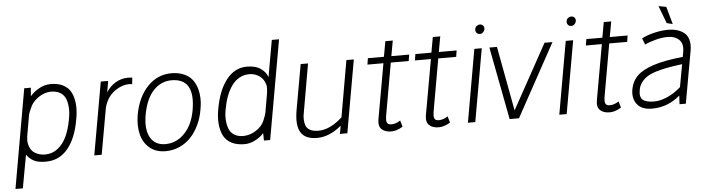

<svg xmlns="http://www.w3.org/2000/svg" viewBox="-53 -998 5339 1446"><g transform="rotate(-5 2616.5 -275.0)"><path d="M345.2 -564Q401.4 -564 440.2 -543.5Q479 -522.9 498 -485.6Q517.1 -448.2 521.5 -395.5Q525.9 -342.8 513.2 -278.8Q489.3 -140.6 424.6 -62.7Q359.9 15.1 257.8 15.1Q200.2 15.1 167.2 -2.2Q134.3 -19.5 113.8 -50.8L67.9 200.2H12.2L144 -549.8H193.8L189 -485.8Q213.4 -515.6 255.6 -539.8Q297.9 -564 345.2 -564ZM459 -287.1Q468.3 -333 466.1 -373.3Q463.9 -413.6 451.9 -443.1Q439.9 -472.7 411.9 -489.7Q383.8 -506.8 341.8 -506.8Q293.5 -506.8 246.1 -474.4Q198.7 -441.9 181.2 -395Q166.5 -366.7 161.1 -337.9L134.8 -187Q130.4 -154.3 134.8 -132.8Q144 -84 178.2 -61.5Q212.4 -39.1 257.8 -39.1Q312.5 -39.1 354.2 -72.3Q396 -105.5 420.9 -159.7Q445.8 -213.9 459 -287.1Z M928.7 -561Q939 -561 961.4 -559.1L956.5 -509.8Q937 -512.2 934.6 -512.2Q881.8 -512.2 829.8 -477.1Q777.8 -441.9 753.4 -379.9Q747.6 -366.7 742.7 -344.2L741.7 -337.9L681.6 0H625.5L722.7 -549.8H778.8L763.7 -464.8Q793.9 -511.7 837.2 -536.4Q880.4 -561 928.7 -561ZM741.7 -337.9V-336.9Z M1257.3 -565.9Q1316.9 -565.9 1360.4 -544.2Q1403.8 -522.5 1427 -483.4Q1450.2 -444.3 1457.3 -389.6Q1464.4 -335 1451.2 -269Q1440.9 -210 1416.5 -158.7Q1392.1 -107.4 1356 -68.6Q1319.8 -29.8 1270.3 -7.3Q1220.7 15.1 1164.1 15.1Q1090.8 15.1 1043.2 -25.1Q995.6 -65.4 980 -130.9Q964.4 -196.3 978 -276.9Q1002.4 -409.7 1077.4 -487.8Q1152.3 -565.9 1257.3 -565.9ZM1253.9 -513.2Q1174.3 -513.2 1116.5 -451.7Q1058.6 -390.1 1037.1 -269Q1018.6 -160.6 1054 -99.4Q1089.4 -38.1 1167 -38.1Q1251 -38.1 1312.5 -102.1Q1374 -166 1393.1 -275.9Q1433.6 -513.2 1253.9 -513.2Z M2033.2 -750H2087.9L1955.1 0H1908.2L1907.2 -56.2Q1881.8 -27.8 1842.3 -6.8Q1802.7 14.2 1761.2 14.2Q1703.1 14.2 1663.1 -6.3Q1623 -26.9 1603.5 -64.2Q1584 -101.6 1579.3 -154.3Q1574.7 -207 1586.9 -271Q1611.8 -408.2 1674.3 -487.1Q1736.8 -565.9 1828.1 -565.9Q1895 -565.9 1934.3 -537.4Q1973.6 -508.8 1983.9 -472.2ZM1962.9 -356Q1967.3 -391.1 1964.8 -410.2Q1954.1 -458 1919.7 -482.9Q1885.3 -507.8 1841.8 -507.8Q1800.8 -507.8 1766.8 -489Q1732.9 -470.2 1708.7 -436.5Q1684.6 -402.8 1668 -359.4Q1651.4 -315.9 1642.1 -263.2Q1632.8 -218.8 1635.5 -179.4Q1638.2 -140.1 1650.1 -110.8Q1662.1 -81.5 1689.2 -64.7Q1716.3 -47.9 1756.8 -47.9Q1807.6 -47.9 1855 -78.9Q1902.3 -109.9 1918.9 -154.8Q1933.6 -189 1938 -211.9Z M2579.6 -549.8H2635.7L2538.6 0H2482.4L2493.7 -61Q2401.9 15.1 2309.6 15.1Q2218.8 15.1 2186 -39.8Q2153.3 -94.7 2172.9 -207L2233.9 -549.8H2289.6L2226.6 -189Q2219.7 -159.7 2220.7 -132.3Q2221.7 -105 2229.7 -84.2Q2237.8 -63.5 2261.5 -50.8Q2285.2 -38.1 2323.7 -38.1Q2411.6 -38.1 2504.9 -123Z M2911.1 -502 2845.2 -128.9Q2838.4 -93.3 2838.4 -75.2Q2838.4 -57.1 2846.7 -47.6Q2855 -38.1 2875.5 -38.1Q2908.7 -38.1 2943.4 -61L2957 -13.2Q2911.6 15.1 2870.1 15.1Q2823.2 15.1 2797.6 -9Q2772 -33.2 2781.2 -85L2855.5 -502H2734.4L2742.2 -549.8H2863.3L2884.3 -666H2940.4L2919.4 -549.8H3054.2L3046.4 -502Z M3270 -502 3204.1 -128.9Q3197.3 -93.3 3197.3 -75.2Q3197.3 -57.1 3205.6 -47.6Q3213.9 -38.1 3234.4 -38.1Q3267.6 -38.1 3302.2 -61L3315.9 -13.2Q3270.5 15.1 3229 15.1Q3182.1 15.1 3156.5 -9Q3130.9 -33.2 3140.1 -85L3214.4 -502H3093.3L3101.1 -549.8H3222.2L3243.2 -666H3299.3L3278.3 -549.8H3413.1L3405.3 -502Z M3604 -729Q3620.1 -729 3629.2 -717.5Q3638.2 -706.1 3635.3 -690.9Q3632.8 -677.2 3622.3 -667.7Q3611.8 -658.2 3599.1 -658.2Q3582.5 -658.2 3573.2 -669.9Q3564 -681.6 3566.9 -698.2Q3568.4 -711.4 3579.3 -720.2Q3590.3 -729 3604 -729ZM3505.9 0H3450.2L3546.9 -549.8H3603Z M4077.6 -549.8H4137.7L3836.4 0H3765.6L3660.6 -549.8H3717.8L3808.6 -62Z M4294.9 -729Q4311 -729 4320.1 -717.5Q4329.1 -706.1 4326.2 -690.9Q4323.7 -677.2 4313.2 -667.7Q4302.7 -658.2 4290 -658.2Q4273.4 -658.2 4264.2 -669.9Q4254.9 -681.6 4257.8 -698.2Q4259.3 -711.4 4270.3 -720.2Q4281.2 -729 4294.9 -729ZM4196.8 0H4141.1L4237.8 -549.8H4293.9Z M4562.5 -502 4496.6 -128.9Q4489.7 -93.3 4489.7 -75.2Q4489.7 -57.1 4498 -47.6Q4506.3 -38.1 4526.9 -38.1Q4560.1 -38.1 4594.7 -61L4608.4 -13.2Q4563 15.1 4521.5 15.1Q4474.6 15.1 4449 -9Q4423.3 -33.2 4432.6 -85L4506.8 -502H4385.7L4393.6 -549.8H4514.6L4535.6 -666H4591.8L4570.8 -549.8H4705.6L4697.8 -502Z M5051.8 -606 5006.8 -617.2 4956.5 -750 5014.6 -738.8ZM5009.8 -565.9Q5048.3 -565.9 5079.1 -557.1Q5109.9 -548.3 5133.5 -529.5Q5157.2 -510.7 5166.7 -476.6Q5176.3 -442.4 5168.5 -396L5097.7 0H5049.8L5053.7 -64.9Q4960.4 15.1 4841.8 15.1Q4763.2 15.1 4728.8 -29.5Q4694.3 -74.2 4705.6 -141.1Q4716.3 -202.1 4757.1 -242.9Q4797.9 -283.7 4882.6 -311.3Q4967.3 -338.9 5105.5 -353L5111.8 -389.2Q5123 -450.2 5091.8 -481.2Q5060.5 -512.2 5004.9 -512.2Q4960.4 -512.2 4911.4 -499Q4862.3 -485.8 4831.5 -470.2L4812.5 -518.1Q4847.7 -538.1 4904.5 -552Q4961.4 -565.9 5009.8 -565.9ZM4760.7 -132.8Q4751 -81.1 4775.6 -59.1Q4800.3 -37.1 4862.8 -37.1Q4908.2 -37.1 4962.2 -60.8Q5016.1 -84.5 5064.5 -127.9L5095.7 -298.8Q5031.7 -290.5 4987.3 -282.5Q4942.9 -274.4 4899.9 -261.5Q4856.9 -248.5 4830.1 -231.7Q4803.2 -214.8 4784.7 -189.9Q4766.1 -165 4760.7 -132.8Z"/></g></svg>

Font: Stilu Light
Style: Italic
Weight: 300
Italic angle: -10°
Designer: Genilson Lima Santos
Foundry: Genilson Lima Santos
Version: Version 1.200;PS 001.200;hotconv 1.0.88;makeotf.lib2.5.64775